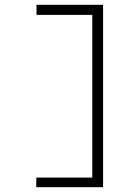

<svg xmlns="http://www.w3.org/2000/svg" viewBox="-20 -690 540 799"><path d="M409 89H131V49H364V-628H132V-670H409Z"/></svg>

Font: Inconsolata Light
Style: Regular
Weight: 300
Designer: Raph Levien, Cyreal, Brenton Simpson
Foundry: Raph Levien, Cyreal, Google
Version: Version 3.001